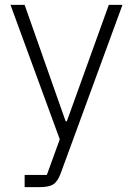

<svg xmlns="http://www.w3.org/2000/svg" viewBox="-20 -557 545 787"><path d="M81 210V160H172L225 14L23 -537H81L249 -60H254L426 -537H482L229 153Q217 186 199.5 198Q182 210 143 210Z"/></svg>

Font: IBM Plex Sans JP Light
Style: Regular
Weight: 300
Designer: Mike Abbink; Paul van der Laan; Pieter van Rosmalen; Wujin Sim; Yejin Wi; Jinhee Kim; Boomi Park; Yona Kim; Kichan Ma
Foundry: Sandoll Inc.
Version: Version 1.002